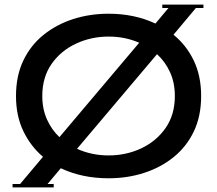

<svg xmlns="http://www.w3.org/2000/svg" viewBox="-20 -770 950 840"><path d="M35 35H68L168 -84Q114 -130 82 -196.5Q50 -263 50 -350Q50 -438 82 -505Q114 -572 170.5 -617.5Q227 -663 300 -686.5Q373 -710 455 -710Q568 -710 660 -667L717 -735H690V-750H870V-735H837L739 -618Q795 -573 827.5 -505.5Q860 -438 860 -350Q860 -262 828 -195Q796 -128 739.5 -82.5Q683 -37 610 -13.5Q537 10 455 10Q339 10 246 -34L188 35H215V50H35ZM165 -350Q165 -293 185.5 -247.5Q206 -202 240 -170L589 -583Q527 -610 455 -610Q379 -610 312.5 -579Q246 -548 205.5 -490Q165 -432 165 -350ZM745 -350Q745 -408 724 -454Q703 -500 667 -533L317 -119Q381 -90 455 -90Q532 -90 598 -121Q664 -152 704.5 -210Q745 -268 745 -350Z"/></svg>

Font: Copperplate CC
Style: Regular
Weight: 400
Designer: indestructible type*
Foundry: Cowboy Collective
Version: Version 1.000